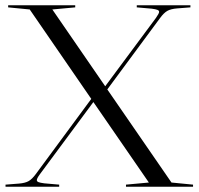

<svg xmlns="http://www.w3.org/2000/svg" viewBox="-20 -710 755 730"><path d="M714 -8V0H459V-8L546 -16L335 -322L132 -48Q120 -32 120 -25Q120 -20 126.5 -17.5Q133 -15 148 -13L205 -8V0H1V-8L52 -12Q76 -14 89 -21.5Q102 -29 116 -48L327 -334L93 -674L11 -682V-690H266V-682L179 -674L380 -382L573 -642Q585 -659 585 -665Q585 -670 578.5 -672.5Q572 -675 557 -677L500 -682V-690H704V-682L653 -678Q629 -676 616 -668.5Q603 -661 589 -642L388 -370L632 -16Z"/></svg>

Font: Libre Caslon Display
Style: Regular
Weight: 400
Designer: Pablo Impallari, Rodrigo Fuenzalida
Foundry: Pablo Impallari, Rodrigo Fuenzalida
Version: Version 1.100; ttfautohint (v1.6) -l 8 -r 50 -G 200 -x 14 -D